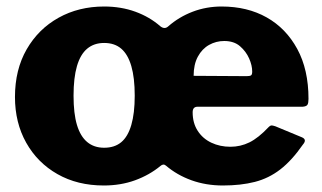

<svg xmlns="http://www.w3.org/2000/svg" viewBox="-20 -560 991 590"><path d="M299 10Q218 10 156.5 -25Q95 -60 60.5 -121.5Q26 -183 26 -262Q26 -346 62 -408.5Q98 -471 160 -505.5Q222 -540 300 -540Q352 -540 396 -524Q440 -508 473 -479Q486 -469 497 -479Q530 -508 572 -524Q614 -540 661 -540Q740 -540 799.5 -506.5Q859 -473 893.5 -409.5Q928 -346 928 -256Q928 -244 925 -238.5Q922 -233 910 -232H587Q572 -232 572 -215Q572 -182 587.5 -158Q603 -134 629.5 -121.5Q656 -109 688 -109Q719 -109 746.5 -122.5Q774 -136 806 -170Q810 -174 813.5 -174.5Q817 -175 826 -172L908 -138Q924 -131 911 -116Q877 -67 841.5 -39.5Q806 -12 763 -1Q720 10 665 10Q613 10 568.5 -6Q524 -22 490 -51Q482 -58 473 -50Q439 -22 395 -6Q351 10 299 10ZM300 -106Q332 -106 352.5 -123Q373 -140 383.5 -176Q394 -212 394 -266Q394 -321 383.5 -357Q373 -393 352.5 -410.5Q332 -428 300 -428Q269 -428 248 -410.5Q227 -393 216.5 -357Q206 -321 206 -266Q206 -211 216.5 -176Q227 -141 248 -123.5Q269 -106 300 -106ZM669 -434Q644 -434 622.5 -422Q601 -410 588 -386Q575 -362 575 -327L738 -326Q748 -326 751.5 -328.5Q755 -331 755 -340Q755 -359 745.5 -380.5Q736 -402 717.5 -418Q699 -434 669 -434Z"/></svg>

Font: Libre Franklin Thin ExtraBold
Style: Regular
Weight: 800
Version: Version 3.000